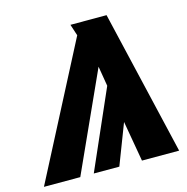

<svg xmlns="http://www.w3.org/2000/svg" viewBox="-166 -795 871 893"><g transform="rotate(-15 269.0 -348.0)"><path d="M588 0 425 -696H251L269 -641L-63 0H112L327 -474L343 -378L177 0H300L375 -195L409 0Z"/></g></svg>

Font: Fira Sans Heavy
Style: Italic
Weight: 900
Italic angle: -8°
Designer: bBox Type GmbH & Carrois Corporate GbR & Edenspiekermann AG
Foundry: bBox Type GmbH & Carrois Corporate GbR & Edenspiekermann AG
Version: Version 4.301;PS 004.301;hotconv 1.0.88;makeotf.lib2.5.64775